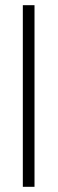

<svg xmlns="http://www.w3.org/2000/svg" viewBox="-20 -720 222 740"><path d="M68 0V-700H113V0Z"/></svg>

Font: DM Sans 28pt ExtraLight
Style: Regular
Weight: 250
Version: Version 4.004;gftools[0.9.30]